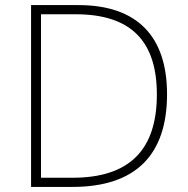

<svg xmlns="http://www.w3.org/2000/svg" viewBox="-20 -734 740 754"><path d="M636 -364C636 -591 519 -714 288 -714H102V0H265C512 0 636 -125 636 -364ZM596 -363C596 -144 487 -36 265 -36H141V-678H277C497 -678 596 -570 596 -363Z"/></svg>

Font: Noto Sans Lao ExtraLight
Style: Regular
Weight: 200
Designer: Monotype Design Team
Foundry: Monotype Imaging Inc.
Version: Version 2.003